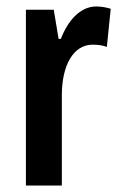

<svg xmlns="http://www.w3.org/2000/svg" viewBox="-20 -573 371 593"><path d="M277 -553C227 -553 189 -508 168 -453H161L146 -543H60V0H171V-279C171 -372 207 -435 266 -435C283 -435 298 -433 310 -428L322 -546C305 -551 291 -553 277 -553Z"/></svg>

Font: Noto Sans Lao Looped ExtraCondensed SemiBold
Style: Regular
Weight: 600
Width: 2
Designer: Mark Frömberg, Ben Mitchell
Foundry: The Fontpad Ltd
Version: Version 1.002